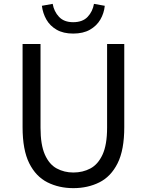

<svg xmlns="http://www.w3.org/2000/svg" viewBox="-20 -962 761 995"><path d="M360 13Q286 13 226 -17Q166 -47 131.5 -116Q97 -185 97 -303V-734H190V-300Q190 -212 212.5 -161Q235 -110 274 -89Q313 -68 360 -68Q409 -68 448.5 -89Q488 -110 511.5 -161Q535 -212 535 -300V-734H624V-303Q624 -185 589.5 -116Q555 -47 495 -17Q435 13 360 13ZM359 -788Q308 -788 273.5 -808Q239 -828 220.5 -860.5Q202 -893 197 -932L253 -942Q260 -902 286 -874.5Q312 -847 359 -847Q408 -847 434 -874.5Q460 -902 467 -942L523 -932Q519 -893 500 -860.5Q481 -828 446 -808Q411 -788 359 -788Z"/></svg>

Font: Source Han Sans SC
Style: Regular
Weight: 400
Designer: Ryoko NISHIZUKA 西塚涼子 (kana, bopomofo & ideographs); Paul D. Hunt (Latin, Greek & Cyrillic); Sandoll Communications 산돌커뮤니
Foundry: Adobe
Version: Version 2.002;hotconv 1.0.116;makeotfexe 2.5.65601; ttfautoh